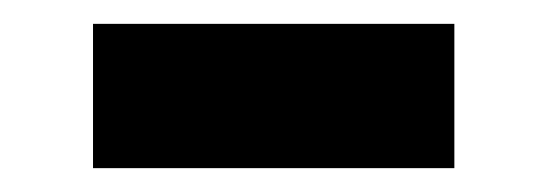

<svg xmlns="http://www.w3.org/2000/svg" viewBox="-20 -355 458 161"><path d="M58 -214V-335H361V-214Z"/></svg>

Font: IngvarSans
Style: Bold
Weight: 700
Version: Version 3.000